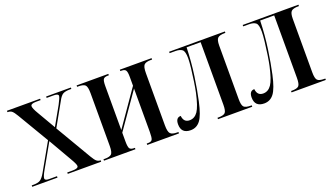

<svg xmlns="http://www.w3.org/2000/svg" viewBox="-55 -907 2223 1285"><g transform="rotate(-20 1057.0 -264.5)"><path d="M7 0H187V-10H130Q101 -10 101 -25Q101 -40 124 -80L219 -248L313 -85Q339 -41 339 -28Q339 -10 299 -10H260V0H498V-10H497Q482 -10 470.5 -19Q459 -28 442 -57L292 -312L384 -476Q401 -508 417.5 -517Q434 -526 465 -526H477V-536H301V-526H352Q384 -526 384 -511Q384 -499 360 -454L286 -323L211 -452Q187 -492 187 -508Q187 -526 226 -526H258V-536H22V-526H24Q42 -526 53.5 -516.5Q65 -507 82 -478L213 -257L102 -61Q84 -30 67.5 -20Q51 -10 20 -10H7Z M518 0H742V-10H736Q713 -10 705 -21Q697 -32 697 -72V-134L872 -385V-75Q872 -35 865.5 -22.5Q859 -10 836 -10H826V0H1052V-10H1042Q1008 -10 995 -23.5Q982 -37 982 -83V-454Q982 -500 995 -513Q1008 -526 1042 -526H1052V-536H826V-526H835Q857 -526 864.5 -514.5Q872 -503 872 -468V-405L697 -153V-466Q697 -504 705 -515Q713 -526 737 -526H744V-536H518V-526H529Q562 -526 575 -514Q588 -502 588 -455V-81Q588 -34 575 -22Q562 -10 529 -10H518Z M1134 7Q1177 7 1203.5 -28Q1230 -63 1250 -155Q1266 -227 1280 -323.5Q1294 -420 1297 -524H1397V-79Q1397 -36 1385.5 -23Q1374 -10 1336 -10H1330V0H1574V-10H1568Q1530 -10 1518 -23Q1506 -36 1506 -79V-460Q1506 -500 1519 -513Q1532 -526 1570 -526H1574V-536H1177V-526H1218Q1250 -526 1266 -513.5Q1282 -501 1282 -451Q1282 -426 1277 -381.5Q1272 -337 1265 -291Q1258 -245 1252 -217Q1232 -125 1209 -91.5Q1186 -58 1150 -58Q1108 -58 1103 -106Q1067 -106 1067 -59Q1067 7 1134 7Z M1658 7Q1701 7 1727.5 -28Q1754 -63 1774 -155Q1790 -227 1804 -323.5Q1818 -420 1821 -524H1921V-79Q1921 -36 1909.5 -23Q1898 -10 1860 -10H1854V0H2098V-10H2092Q2054 -10 2042 -23Q2030 -36 2030 -79V-460Q2030 -500 2043 -513Q2056 -526 2094 -526H2098V-536H1701V-526H1742Q1774 -526 1790 -513.5Q1806 -501 1806 -451Q1806 -426 1801 -381.5Q1796 -337 1789 -291Q1782 -245 1776 -217Q1756 -125 1733 -91.5Q1710 -58 1674 -58Q1632 -58 1627 -106Q1591 -106 1591 -59Q1591 7 1658 7Z"/></g></svg>

Font: Noto Serif Display Condensed Semi
Style: Regular
Weight: 600
Width: 3
Designer: Monotype Design Team
Foundry: Monotype Imaging Inc.
Version: Version 1.900